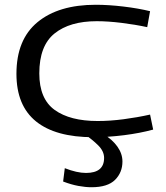

<svg xmlns="http://www.w3.org/2000/svg" viewBox="-20 -566 695 806"><path d="M49 -256Q49 -400 137.5 -473Q226 -546 382 -546Q436 -546 498.5 -538.5Q561 -531 610 -519L598 -452Q547 -463 490 -470Q433 -477 386 -477Q273 -477 209 -425.5Q145 -374 145 -258Q145 -151 209.5 -104.5Q274 -58 390 -58Q442 -58 499 -65.5Q556 -73 610 -85L623 -22Q568 -7 501 1.5Q434 10 372 10Q213 10 131 -56.5Q49 -123 49 -256ZM252 140Q303 160 341 160Q417 160 417 97Q417 69 392.5 44.5Q368 20 334 -3H414Q451 19 472.5 49Q494 79 494 112Q494 158 463 189Q432 220 364 220Q339 220 309 214.5Q279 209 245 196Z"/></svg>

Font: Georama Extended
Style: Regular
Weight: 400
Width: 7
Designer: Jean-Baptiste Levee
Foundry: Production Type
Version: Version 1.000